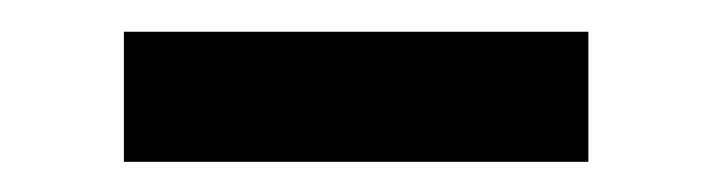

<svg xmlns="http://www.w3.org/2000/svg" viewBox="-20 -378 460 124"><path d="M60 -273.5V-357.5H360V-273.5Z"/></svg>

Font: Manrope KiralyPet SmBd KiralyPet
Style: Regular
Weight: 600
Designer: Mikhail Sharanda
Foundry: Mikhail Sharanda
Version: Version 4.502